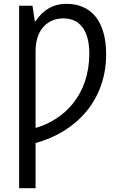

<svg xmlns="http://www.w3.org/2000/svg" viewBox="-20 -744 623 1004"><path d="M327 -724C260 -724 206 -694 166 -633H162L150 -714H80V240H166V4C378 -54 535 -219 535 -460C535 -628 461 -724 327 -724ZM311 -648C399 -648 447 -582 447 -464C447 -249 317 -118 166 -75V-477C166 -585 225 -647 311 -648Z"/></svg>

Font: Noto Sans Condensed
Style: Regular
Weight: 400
Width: 3
Designer: Monotype Design Team
Foundry: Monotype Imaging Inc.
Version: Version 2.013